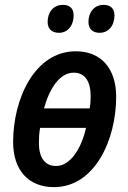

<svg xmlns="http://www.w3.org/2000/svg" viewBox="-20 -761 527 790"><path d="M223 -626C258 -626 283 -655 283 -698C283 -727 266 -741 239 -741C199 -741 176 -710 176 -671C176 -641 194 -626 223 -626ZM390 -626C426 -626 451 -655 451 -698C451 -727 433 -741 407 -741C367 -741 344 -710 344 -671C344 -641 362 -626 390 -626ZM202 9C370 9 458 -186 458 -363C458 -478 397 -550 292 -550C122 -550 34 -353 34 -177C34 -60 98 9 202 9ZM161 -315C183 -395 225 -462 283 -462C330 -462 353 -426 353 -365C353 -349 352 -332 349 -315ZM211 -78C165 -78 140 -112 140 -173C140 -192 141 -213 145 -235H334C315 -151 270 -78 211 -78Z"/></svg>

Font: Noto Sans Display SemiCondensed Medium
Style: Italic
Weight: 500
Width: 4
Italic angle: -12°
Designer: Monotype Design Team
Foundry: Monotype Imaging Inc.
Version: Version 1.900